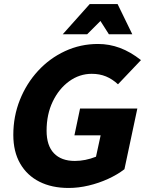

<svg xmlns="http://www.w3.org/2000/svg" viewBox="-20 -920 734 952"><path d="M46 -251Q46 -343 78.5 -424.5Q111 -506 168.5 -568.5Q226 -631 302.5 -666.5Q379 -702 466 -702Q522 -702 574.5 -682.5Q627 -663 679 -622L565 -502Q537 -528 505.5 -541Q474 -554 435 -554Q374 -554 323 -517Q272 -480 241.5 -416.5Q211 -353 211 -272Q211 -198 247.5 -160Q284 -122 351 -122Q403 -122 456 -143L479 -249H349L377 -382H661L597 -81Q562 -54 516 -33Q470 -12 419.5 0Q369 12 320 12Q237 12 175.5 -19Q114 -50 80 -109Q46 -168 46 -251ZM291 -750 425 -900H563L636 -750H520L478 -816L412 -750Z"/></svg>

Font: Radio Canada
Style: Bold Italic
Weight: 700
Italic angle: -12°
Designer: Charles Daoud, Etienne Aubert Bonn, Alexandre Saumier Demers, Jacques Le Bailly
Foundry: Radio-Canada
Version: Version 2.104; ttfautohint (v1.8.4.7-5d5b);gftools[0.9.28.de